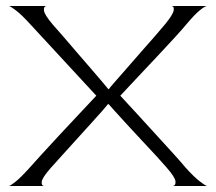

<svg xmlns="http://www.w3.org/2000/svg" viewBox="-20 -620 720 640"><path d="M10 0Q15 -1 32 -14.5Q49 -28 77 -59Q92 -76 118 -104.5Q144 -133 176 -167.5Q208 -202 241 -237Q274 -272 301 -301Q246 -360 191.5 -419.5Q137 -479 82 -538Q52 -571 33.5 -585Q15 -599 10 -600H135Q125 -599 126.5 -585Q128 -571 156 -538Q168 -525 189 -500.5Q210 -476 234.5 -447.5Q259 -419 282 -392.5Q305 -366 321 -347Q337 -328 341 -323H343Q346 -328 362 -346Q378 -364 401 -390.5Q424 -417 449 -445.5Q474 -474 496 -499Q518 -524 531 -540Q557 -572 559 -585.5Q561 -599 552 -600H670Q664 -600 647 -586.5Q630 -573 603 -541Q589 -524 563 -495.5Q537 -467 505 -433Q473 -399 440.5 -364.5Q408 -330 381 -301Q408 -272 440 -237Q472 -202 503 -168Q534 -134 559.5 -106Q585 -78 598 -62Q626 -31 644.5 -16.5Q663 -2 670 0H556Q566 -1 565 -15Q564 -29 535 -62Q524 -75 502 -99Q480 -123 454 -150.5Q428 -178 404 -204.5Q380 -231 363 -249.5Q346 -268 342 -273H340Q337 -269 321 -250.5Q305 -232 281.5 -206.5Q258 -181 233 -153Q208 -125 185.5 -100.5Q163 -76 149 -60Q120 -27 119 -13.5Q118 0 128 0Z"/></svg>

Font: Red Rose Light
Style: Regular
Weight: 300
Designer: Jaikishan Patel
Version: Version 1.001; ttfautohint (v1.8.3)